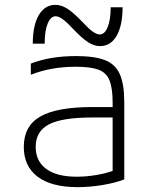

<svg xmlns="http://www.w3.org/2000/svg" viewBox="-20 -761 640 791"><path d="M300 10Q192 10 135 -33Q78 -76 78 -156Q78 -242 146 -281Q214 -320 361 -320H444V-339Q444 -398 431 -430Q418 -462 385.5 -474Q353 -486 292 -486Q190 -486 107 -453V-499Q145 -514 191.5 -522Q238 -530 294 -530Q370 -530 413 -513Q456 -496 474 -454.5Q492 -413 492 -340V-22Q457 -8 404 1Q351 10 300 10ZM444 -277H360Q236 -277 181.5 -248.5Q127 -220 127 -156Q127 -97 170.5 -65Q214 -33 296 -33Q334 -33 374 -39.5Q414 -46 444 -57ZM392 -571Q368 -571 343 -587Q318 -603 280 -643Q254 -671 237.5 -682.5Q221 -694 209 -694Q189 -694 176.5 -664Q164 -634 164 -581H115Q115 -657 140 -699Q165 -741 208 -741Q232 -741 257 -725.5Q282 -710 320 -670Q346 -642 362.5 -630.5Q379 -619 391 -619Q411 -619 423.5 -649Q436 -679 436 -731H485Q485 -656 460.5 -613.5Q436 -571 392 -571Z"/></svg>

Font: M PLUS Code Latin 60 Light
Style: Regular
Weight: 300
Width: 7
Monospace: yes
Designer: Coji Morishita
Foundry: UNDERFOREST DESIGN
Version: Version 1.005; ttfautohint (v1.8.3)